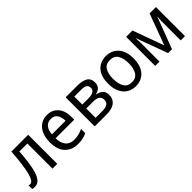

<svg xmlns="http://www.w3.org/2000/svg" viewBox="200 -1519 2502 2502"><g transform="rotate(-45 1451.5 -268.0)"><path d="M469.2 -536.1H159.2C136.7 -211.9 98.1 -62 33.2 -62C22.5 -62 13.2 -63.5 5.9 -65.9V0C17.1 5.4 33.7 6.8 51.8 6.8C87.9 6.8 118.2 -8.8 142.1 -40C190.4 -102.5 218.3 -237.8 233.9 -462.9H380.9V0H469.2Z M822.8 -545.9C755.4 -545.9 701.2 -521 660.2 -471.2C619.1 -420.9 598.6 -352.1 598.6 -264.2C598.6 -174.8 621.1 -106.4 666.5 -60.1C711.4 -13.7 770 9.8 842.8 9.8C878.4 9.8 908.7 6.8 933.6 1.5C958.5 -3.9 983.9 -12.7 1009.8 -24.9V-102.1C982.9 -89.8 957.5 -81.1 932.6 -74.7C907.7 -68.4 878.9 -64.9 846.7 -64.9C748.5 -64.9 691.4 -129.9 689 -251H1032.7V-304.2C1032.7 -377.4 1014.2 -436 976.6 -480C939 -523.9 887.7 -545.9 822.8 -545.9ZM822.8 -474.1C863.3 -474.1 893.6 -460 913.1 -431.6C932.1 -403.3 942.4 -366.2 942.9 -320.8H690.9C698.7 -417 744.1 -474.1 822.8 -474.1Z M1567.9 -400.9C1567.9 -452.1 1549.8 -487.8 1513.7 -507.3C1477.1 -526.4 1431.6 -536.1 1377 -536.1H1159.2V0H1377.9C1524.4 0 1584 -66.9 1584 -157.2C1584 -196.8 1572.3 -226.6 1549.3 -245.6C1525.9 -264.6 1498.5 -276.4 1467.3 -280.8V-285.2C1527.3 -298.3 1567.9 -334.5 1567.9 -400.9ZM1494.1 -157.2C1494.1 -94.2 1449.2 -70.8 1369.1 -70.8H1246.1V-243.2H1367.2C1449.7 -243.2 1494.1 -218.3 1494.1 -157.2ZM1480 -390.1C1480 -340.8 1439 -315.9 1356.9 -315.9H1246.1V-462.9H1373C1447.8 -462.9 1480 -440.9 1480 -390.1Z M2145 -269C2145 -357.4 2123 -425.8 2079.6 -474.1C2036.1 -522 1980 -545.9 1911.1 -545.9C1838.4 -545.9 1780.8 -522 1738.8 -474.1C1696.8 -425.8 1675.8 -357.4 1675.8 -269C1675.8 -90.8 1773.9 9.8 1908.2 9.8C2053.2 9.8 2145 -90.8 2145 -269ZM1766.1 -269C1766.1 -332 1777.3 -381.8 1800.3 -418C1822.8 -454.1 1858.9 -472.2 1909.2 -472.2C1959.5 -472.2 1996.6 -454.1 2020 -418C2043.5 -381.8 2055.2 -332 2055.2 -269C2055.2 -205.6 2043.5 -155.3 2020 -118.7C1996.6 -81.5 1960 -63 1910.2 -63C1859.9 -63 1823.7 -81.5 1800.8 -118.7C1777.8 -155.3 1766.1 -205.6 1766.1 -269Z M2706.1 -536.1 2546.9 -105 2390.6 -536.1H2273.9V0H2353V-338.9C2353 -370.6 2351.1 -400.4 2348.6 -431.2H2352.1L2510.7 0H2583L2745.6 -431.2H2749C2745.6 -400.4 2743.7 -369.6 2743.7 -341.8V0H2822.8V-536.1Z"/></g></svg>

Font: Avrile Sans
Style: Regular
Weight: 400
Designer: Monotype Design Team, Google (font), Stefan Peev (BGR Cyrillic), Cristiano Sobral (main changes)
Foundry: The Avrile Sans Project Authors
Version: Version 3.110